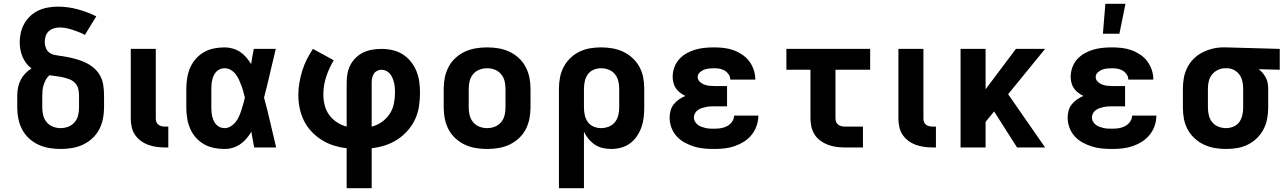

<svg xmlns="http://www.w3.org/2000/svg" viewBox="-20 -778 6790 1013"><path d="M300 8Q270 8 240 3Q210 -2 183 -14.5Q156 -27 133.5 -47.5Q111 -68 97 -94.5Q83 -121 77 -150.5Q71 -180 71 -210V-273Q71 -294 75 -315Q79 -336 88.5 -355Q98 -374 113 -390Q128 -406 146 -417Q130 -429 118 -445Q106 -461 98.5 -479Q91 -497 87.5 -516.5Q84 -536 84 -556Q84 -581 90 -606.5Q96 -632 109 -654.5Q122 -677 141.5 -695Q161 -713 184.5 -723.5Q208 -734 234 -738.5Q260 -743 285 -743Q338 -743 389.5 -729Q441 -715 488 -692L428 -594Q413 -602 396.5 -608.5Q380 -615 363.5 -620.5Q347 -626 330 -629.5Q313 -633 295 -633Q280 -633 264.5 -628.5Q249 -624 237.5 -613.5Q226 -603 221 -588Q216 -573 216 -557Q216 -542 221.5 -526.5Q227 -511 239 -501.5Q251 -492 267 -488.5Q283 -485 298 -483H300Q329 -479 357.5 -472.5Q386 -466 413.5 -455.5Q441 -445 465 -427.5Q489 -410 504.5 -385Q520 -360 524.5 -331Q529 -302 529 -273V-210Q529 -180 523 -150.5Q517 -121 503 -94.5Q489 -68 466.5 -47.5Q444 -27 417 -14.5Q390 -2 360 3Q330 8 300 8ZM300 -102Q321 -102 340.5 -109.5Q360 -117 373.5 -133Q387 -149 392 -169Q397 -189 397 -210V-273Q397 -291 393 -308.5Q389 -326 376.5 -339.5Q364 -353 347 -359.5Q330 -366 312.5 -370Q295 -374 277 -376Q259 -378 241 -381Q230 -372 222.5 -358.5Q215 -345 210.5 -331Q206 -317 204.5 -302Q203 -287 203 -273V-210Q203 -189 208 -169Q213 -149 226.5 -133Q240 -117 259.5 -109.5Q279 -102 300 -102Z M851 0Q829 0 806.5 -3Q784 -6 763 -13.5Q742 -21 723.5 -34.5Q705 -48 692.5 -66.5Q680 -85 675 -107Q670 -129 670 -152V-520H802V-152Q802 -142 805.5 -133.5Q809 -125 816.5 -119.5Q824 -114 833 -112Q842 -110 851 -110H868V0Z M1165 8Q1137 8 1109 2.5Q1081 -3 1056.5 -17Q1032 -31 1013 -52.5Q994 -74 983 -100Q972 -126 967.5 -154Q963 -182 963 -210V-310Q963 -338 967.5 -366Q972 -394 983 -420Q994 -446 1013 -467.5Q1032 -489 1056.5 -503Q1081 -517 1109 -522.5Q1137 -528 1165 -528Q1186 -528 1207.5 -522Q1229 -516 1247 -504Q1265 -492 1279 -475.5Q1293 -459 1305 -440Q1308 -460 1311.5 -480Q1315 -500 1319 -520H1435Q1419 -456 1404.5 -391.5Q1390 -327 1373 -263Q1391 -198 1406 -132Q1421 -66 1437 0H1321Q1317 -21 1313.5 -41.5Q1310 -62 1306 -83Q1295 -64 1280.5 -47Q1266 -30 1248 -17.5Q1230 -5 1208.5 1.5Q1187 8 1165 8ZM1165 -102Q1182 -102 1197.5 -111.5Q1213 -121 1223.5 -134.5Q1234 -148 1241 -164Q1248 -180 1253.5 -196.5Q1259 -213 1263.5 -229.5Q1268 -246 1272 -263Q1268 -279 1263.5 -295.5Q1259 -312 1253 -328Q1247 -344 1240 -359Q1233 -374 1222.5 -387.5Q1212 -401 1197 -409.5Q1182 -418 1165 -418Q1153 -418 1141.5 -413.5Q1130 -409 1121.5 -400Q1113 -391 1108 -380Q1103 -369 1100 -357.5Q1097 -346 1096 -334Q1095 -322 1095 -310V-210Q1095 -198 1096 -186Q1097 -174 1100 -162.5Q1103 -151 1108 -140Q1113 -129 1121.5 -120Q1130 -111 1141.5 -106.5Q1153 -102 1165 -102Z M1809 215V4Q1774 0 1740.5 -10.5Q1707 -21 1677.5 -39.5Q1648 -58 1623.5 -84Q1599 -110 1583.5 -141.5Q1568 -173 1561 -207.5Q1554 -242 1554 -277Q1554 -309 1559.5 -341Q1565 -373 1574.5 -404Q1584 -435 1598.5 -464Q1613 -493 1631 -520L1741 -460Q1716 -419 1701 -373Q1686 -327 1686 -279Q1686 -251 1693 -223Q1700 -195 1716.5 -172Q1733 -149 1757.5 -133Q1782 -117 1809 -110V-343Q1809 -367 1813.5 -391Q1818 -415 1829.5 -436.5Q1841 -458 1859 -475Q1877 -492 1898.5 -502Q1920 -512 1944.5 -516Q1969 -520 1993 -520Q2022 -520 2051 -513.5Q2080 -507 2104.5 -491.5Q2129 -476 2147.5 -453Q2166 -430 2177 -403Q2188 -376 2192 -347Q2196 -318 2196 -289Q2196 -253 2190.5 -217Q2185 -181 2170 -148.5Q2155 -116 2130.5 -88.5Q2106 -61 2076 -41.5Q2046 -22 2011.5 -11Q1977 0 1941 4V215ZM1941 -110Q1970 -117 1994.5 -134.5Q2019 -152 2035.5 -176.5Q2052 -201 2058 -230.5Q2064 -260 2064 -290Q2064 -303 2063 -316Q2062 -329 2059 -341.5Q2056 -354 2051 -366Q2046 -378 2038 -388Q2030 -398 2018 -404Q2006 -410 1993 -410Q1981 -410 1970 -404.5Q1959 -399 1952.5 -389Q1946 -379 1943.5 -367Q1941 -355 1941 -343Z M2550 8Q2520 8 2490 3Q2460 -2 2433 -14.5Q2406 -27 2383.5 -47.5Q2361 -68 2347 -94.5Q2333 -121 2327 -150.5Q2321 -180 2321 -210V-310Q2321 -340 2327 -369.5Q2333 -399 2347 -425.5Q2361 -452 2383.5 -472.5Q2406 -493 2433 -505.5Q2460 -518 2490 -523Q2520 -528 2550 -528Q2580 -528 2610 -523Q2640 -518 2667 -505.5Q2694 -493 2716.5 -472.5Q2739 -452 2753 -425.5Q2767 -399 2773 -369.5Q2779 -340 2779 -310V-210Q2779 -180 2773 -150.5Q2767 -121 2753 -94.5Q2739 -68 2716.5 -47.5Q2694 -27 2667 -14.5Q2640 -2 2610 3Q2580 8 2550 8ZM2550 -102Q2571 -102 2590.5 -109.5Q2610 -117 2623.5 -133Q2637 -149 2642 -169Q2647 -189 2647 -210V-310Q2647 -331 2642 -351Q2637 -371 2623.5 -387Q2610 -403 2590.5 -410.5Q2571 -418 2550 -418Q2529 -418 2509.5 -410.5Q2490 -403 2476.5 -387Q2463 -371 2458 -351Q2453 -331 2453 -310V-210Q2453 -189 2458 -169Q2463 -149 2476.5 -133Q2490 -117 2509.5 -109.5Q2529 -102 2550 -102Z M2929 215V-310Q2929 -340 2934.5 -369Q2940 -398 2953.5 -424Q2967 -450 2988.5 -471Q3010 -492 3036.5 -505Q3063 -518 3092 -523Q3121 -528 3151 -528Q3181 -528 3210.5 -523Q3240 -518 3267 -505.5Q3294 -493 3316.5 -472.5Q3339 -452 3353.5 -425.5Q3368 -399 3373.5 -369.5Q3379 -340 3379 -310V-210Q3379 -184 3376 -157.5Q3373 -131 3364 -106Q3355 -81 3340 -59Q3325 -37 3304 -21.5Q3283 -6 3257 1Q3231 8 3205 8Q3182 8 3160 3Q3138 -2 3119 -14.5Q3100 -27 3085.5 -44.5Q3071 -62 3061 -83V215ZM3151 -102Q3171 -102 3191 -109.5Q3211 -117 3224 -133Q3237 -149 3242 -169.5Q3247 -190 3247 -210V-310Q3247 -330 3242 -350.5Q3237 -371 3224 -387Q3211 -403 3191.5 -410.5Q3172 -418 3151 -418Q3131 -418 3112 -410Q3093 -402 3081.5 -386Q3070 -370 3065.5 -350Q3061 -330 3061 -310V-210Q3061 -190 3065.5 -170Q3070 -150 3081.5 -134Q3093 -118 3112 -110Q3131 -102 3151 -102Z M3748 8Q3721 8 3694 5.5Q3667 3 3641.5 -5Q3616 -13 3592 -26Q3568 -39 3550 -59Q3532 -79 3522.5 -104.5Q3513 -130 3513 -157Q3513 -176 3518 -194.5Q3523 -213 3535 -228Q3547 -243 3562.5 -253.5Q3578 -264 3596 -272Q3581 -279 3568 -289Q3555 -299 3546 -312Q3537 -325 3533 -341Q3529 -357 3529 -373Q3529 -398 3537.5 -422Q3546 -446 3563 -465Q3580 -484 3602 -496.5Q3624 -509 3648 -516Q3672 -523 3697 -525.5Q3722 -528 3747 -528Q3773 -528 3799 -525Q3825 -522 3849 -513.5Q3873 -505 3895 -490.5Q3917 -476 3932.5 -455.5Q3948 -435 3956.5 -410Q3965 -385 3965 -359V-358H3833Q3833 -373 3824.5 -385.5Q3816 -398 3803.5 -405.5Q3791 -413 3776.5 -415.5Q3762 -418 3747 -418Q3734 -418 3720.5 -416.5Q3707 -415 3694 -410Q3681 -405 3671 -395Q3661 -385 3661 -372Q3661 -357 3671.5 -347Q3682 -337 3695 -332Q3708 -327 3722 -325.5Q3736 -324 3750 -324H3816V-217H3750Q3739 -217 3727.5 -216.5Q3716 -216 3704.5 -213.5Q3693 -211 3682 -207.5Q3671 -204 3661.5 -197Q3652 -190 3646.5 -180Q3641 -170 3641 -158Q3641 -147 3646.5 -137Q3652 -127 3661 -120Q3670 -113 3681 -109Q3692 -105 3703 -102.5Q3714 -100 3725 -99.5Q3736 -99 3748 -99Q3765 -99 3782.5 -101.5Q3800 -104 3816 -112.5Q3832 -121 3842.5 -136Q3853 -151 3853 -168H3981Q3981 -141 3972 -114.5Q3963 -88 3945.5 -66.5Q3928 -45 3905 -30.5Q3882 -16 3856 -7Q3830 2 3802.5 5Q3775 8 3748 8Z M4437 0Q4415 0 4392.5 -3Q4370 -6 4348.5 -14Q4327 -22 4308.5 -35.5Q4290 -49 4278 -68Q4266 -87 4261 -109.5Q4256 -132 4256 -155V-410H4129V-520H4571V-410H4388V-155Q4388 -145 4391 -136Q4394 -127 4401.5 -121Q4409 -115 4418.5 -112.5Q4428 -110 4437 -110H4533V0Z M4901 0Q4879 0 4856.5 -3Q4834 -6 4813 -13.5Q4792 -21 4773.5 -34.5Q4755 -48 4742.5 -66.5Q4730 -85 4725 -107Q4720 -129 4720 -152V-520H4852V-152Q4852 -142 4855.5 -133.5Q4859 -125 4866.5 -119.5Q4874 -114 4883 -112Q4892 -110 4901 -110H4918V0Z M5048 0V-520H5180V-307L5340 -520H5494L5299 -281L5494 0H5346L5225 -190L5180 -135V0Z M5848 8Q5821 8 5794 5.5Q5767 3 5741.5 -5Q5716 -13 5692 -26Q5668 -39 5650 -59Q5632 -79 5622.5 -104.5Q5613 -130 5613 -157Q5613 -176 5618 -194.5Q5623 -213 5635 -228Q5647 -243 5662.5 -253.5Q5678 -264 5696 -272Q5681 -279 5668 -289Q5655 -299 5646 -312Q5637 -325 5633 -341Q5629 -357 5629 -373Q5629 -398 5637.5 -422Q5646 -446 5663 -465Q5680 -484 5702 -496.5Q5724 -509 5748 -516Q5772 -523 5797 -525.5Q5822 -528 5847 -528Q5873 -528 5899 -525Q5925 -522 5949 -513.5Q5973 -505 5995 -490.5Q6017 -476 6032.5 -455.5Q6048 -435 6056.5 -410Q6065 -385 6065 -359V-358H5933Q5933 -373 5924.5 -385.5Q5916 -398 5903.5 -405.5Q5891 -413 5876.5 -415.5Q5862 -418 5847 -418Q5834 -418 5820.5 -416.5Q5807 -415 5794 -410Q5781 -405 5771 -395Q5761 -385 5761 -372Q5761 -357 5771.5 -347Q5782 -337 5795 -332Q5808 -327 5822 -325.5Q5836 -324 5850 -324H5916V-217H5850Q5839 -217 5827.5 -216.5Q5816 -216 5804.5 -213.5Q5793 -211 5782 -207.5Q5771 -204 5761.5 -197Q5752 -190 5746.5 -180Q5741 -170 5741 -158Q5741 -147 5746.5 -137Q5752 -127 5761 -120Q5770 -113 5781 -109Q5792 -105 5803 -102.5Q5814 -100 5825 -99.5Q5836 -99 5848 -99Q5865 -99 5882.5 -101.5Q5900 -104 5916 -112.5Q5932 -121 5942.5 -136Q5953 -151 5953 -168H6081Q6081 -141 6072 -114.5Q6063 -88 6045.5 -66.5Q6028 -45 6005 -30.5Q5982 -16 5956 -7Q5930 2 5902.5 5Q5875 8 5848 8ZM5799 -600 5812 -758H5918L5886 -600Z M6449 8Q6419 8 6389.5 3Q6360 -2 6333 -14.5Q6306 -27 6283.5 -47.5Q6261 -68 6246.5 -94.5Q6232 -121 6226.5 -150.5Q6221 -180 6221 -210V-310Q6221 -339 6226 -367Q6231 -395 6244 -421Q6257 -447 6277.5 -467.5Q6298 -488 6323.5 -501Q6349 -514 6377 -521Q6405 -528 6434 -528H6450L6732 -520V-410L6621 -413Q6633 -404 6642.5 -392.5Q6652 -381 6659 -367.5Q6666 -354 6668.5 -339.5Q6671 -325 6671 -310V-210Q6671 -180 6665.5 -151Q6660 -122 6646.5 -96Q6633 -70 6611.5 -49Q6590 -28 6563.5 -15Q6537 -2 6508 3Q6479 8 6449 8ZM6449 -102Q6469 -102 6488 -110Q6507 -118 6518.5 -134Q6530 -150 6534.5 -170Q6539 -190 6539 -210V-310Q6539 -329 6535 -348Q6531 -367 6520.5 -382.5Q6510 -398 6493 -407.5Q6476 -417 6457 -418H6444Q6424 -418 6405.5 -409Q6387 -400 6374.5 -384.5Q6362 -369 6357.5 -349.5Q6353 -330 6353 -310V-210Q6353 -190 6358 -169.5Q6363 -149 6376 -133Q6389 -117 6408.5 -109.5Q6428 -102 6449 -102Z"/></svg>

Font: Iosevka Aile Extrabold
Style: Regular
Weight: 800
Designer: Belleve Invis
Foundry: Belleve Invis
Version: Version 27.3.5; ttfautohint (v1.8.4)